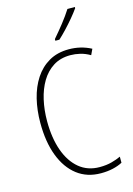

<svg xmlns="http://www.w3.org/2000/svg" viewBox="-140 -1019 761 1100"><g transform="rotate(-15 240.0 -469.5)"><path d="M322 -689Q263 -689 220.5 -662Q178 -635 150.5 -589Q123 -543 109.5 -483.5Q96 -424 96 -358Q96 -258 122.5 -183.5Q149 -109 199 -67.5Q249 -26 320 -26Q360 -26 391.5 -34.5Q423 -43 446 -54V-18Q422 -5 389.5 2.5Q357 10 318 10Q236 10 177.5 -35Q119 -80 87.5 -162.5Q56 -245 56 -358Q56 -433 72 -499Q88 -565 121 -615.5Q154 -666 204 -695Q254 -724 322 -724Q393 -724 454 -692L438 -658Q409 -675 379.5 -682Q350 -689 322 -689ZM419 -942Q403 -919 379.5 -891Q356 -863 331 -836.5Q306 -810 285 -791H261V-801Q293 -838 322.5 -875.5Q352 -913 375 -949H419Z"/></g></svg>

Font: Noto Sans Sinhala Condensed ExtraLight
Style: Regular
Weight: 200
Width: 3
Designer: Jelle Bosma - Monotype Design Team
Foundry: Monotype Imaging Inc.
Version: Version 2.006; ttfautohint (v1.8.4.7-5d5b)